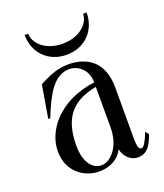

<svg xmlns="http://www.w3.org/2000/svg" viewBox="-135 -808 781 914"><g transform="rotate(-20 255.0 -351.0)"><path d="M211 15C277 15 317 -19 332 -53C342 -8 376 15 405 15C437 15 468 4 493 -71L480 -88C462 -43 448 -20 437 -20C415 -21 418 -58 418 -134V-334C418 -467 339 -515 243 -515C179 -515 130 -486 95 -469L67 -303H77C124 -421 168 -492 241 -492C288 -492 332 -455 332 -392C145 -367 57 -244 57 -143C57 -32 142 15 211 15ZM229 -9C188 -10 149 -50 149 -137C149 -276 206 -346 332 -369V-296V-164C332 -64 275 -8 229 -9ZM116 -717H98C98 -627 162 -560 255 -560C348 -560 412 -627 412 -717H394C394 -668 341 -616 255 -616C169 -616 116 -668 116 -717Z"/></g></svg>

Font: Sprat Condesed
Style: Regular
Weight: 400
Width: 3
Designer: Ethan Nakache
Foundry: Collletttivo
Version: Version 2.000;Glyphs 3.2 (3217)